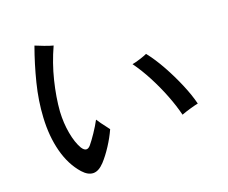

<svg xmlns="http://www.w3.org/2000/svg" viewBox="-102 -886 1204 1014"><g transform="rotate(-15 500.0 -379.5)"><path d="M229 -41Q173 -94 143 -178Q113 -262 110 -365Q107 -457 122.5 -554Q138 -651 163 -745Q181 -739 211.5 -730.5Q242 -722 261 -719Q230 -632 216 -542Q202 -452 203 -373Q205 -309 220.5 -252.5Q236 -196 260 -162Q286 -128 309 -160Q323 -180 343 -216Q363 -252 376 -283Q384 -272 396 -258.5Q408 -245 419 -233Q430 -221 435 -215Q420 -172 396.5 -128Q373 -84 349 -53Q320 -16 290 -14Q260 -12 229 -41ZM824 -190Q806 -243 777 -301.5Q748 -360 712.5 -415.5Q677 -471 638 -516Q657 -521 683 -532Q709 -543 721 -550Q760 -509 798.5 -452Q837 -395 868.5 -335.5Q900 -276 917 -226Q902 -222 873.5 -211Q845 -200 824 -190Z"/></g></svg>

Font: Zen Kaku Gothic Antique Medium
Style: Regular
Weight: 500
Designer: Yoshimichi Ohira
Foundry: Positype
Version: Version 1.002